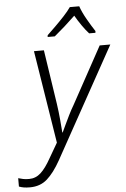

<svg xmlns="http://www.w3.org/2000/svg" viewBox="-168 -811 720 1097"><g transform="rotate(-5 191.5 -262.0)"><path d="M-41 241Q-62 241 -76.5 238.5Q-91 236 -104 231V183Q-91 187 -76.5 190Q-62 193 -42 193Q-4 193 25 166.5Q54 140 84 86L134 0L49 -532H106L153 -222Q160 -174 164 -128Q168 -82 170 -55H172Q179 -70 191 -95.5Q203 -121 217.5 -150.5Q232 -180 247 -205L426 -532H487L136 102Q98 170 58 205.5Q18 241 -41 241ZM135 -616Q154 -634 181 -660.5Q208 -687 234 -715Q260 -743 275 -765H329Q341 -730 365 -688Q389 -646 409 -616L408 -606H372Q352 -628 332 -657Q312 -686 296 -714Q267 -686 235 -657.5Q203 -629 175 -606H134Z"/></g></svg>

Font: Noto Sans Light
Style: Italic
Weight: 300
Italic angle: -12°
Designer: Monotype Design Team
Foundry: Monotype Imaging Inc.
Version: Version 2.013; ttfautohint (v1.8.4.7-5d5b)